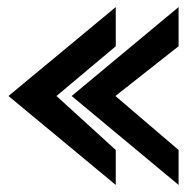

<svg xmlns="http://www.w3.org/2000/svg" viewBox="-20 -554 541 544"><path d="M4 -282 308 -30V-129L140 -282L308 -423V-534ZM183 -282 486 -30V-129L307 -282L486 -423V-534Z"/></svg>

Font: Charger Pro
Style: BlkNar
Weight: 900
Designer: Jasper
Foundry: Cannot Into Space Fonts
Version: Version 1.09